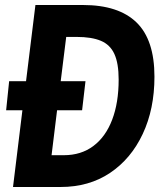

<svg xmlns="http://www.w3.org/2000/svg" viewBox="-20 -747 640 767"><path d="M32 0 69.5 -306.5H4.5L16.5 -422.5H84L121.5 -727H311.5Q453.5 -727 525.2 -657.5Q597 -588 597 -440.5Q597 -311.5 550.2 -212Q503.5 -112.5 419.5 -56.2Q335.5 0 222 0ZM244.5 -599.5 222.5 -422.5H321.5L308 -306.5H208L186 -127H235Q304 -127 353 -163.8Q402 -200.5 428 -268.5Q454 -336.5 454 -429Q454 -494 437 -531.2Q420 -568.5 383 -584Q346 -599.5 286 -599.5Z"/></svg>

Font: Spline Sans Mono SemiBold
Style: Italic
Weight: 600
Italic angle: -4°
Monospace: yes
Version: Version 1.004